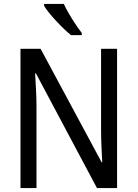

<svg xmlns="http://www.w3.org/2000/svg" viewBox="-20 -964 705 984"><path d="M206 -944V-934Q224 -904 267.5 -857Q311 -810 344 -784H399V-795Q377 -823 350 -866Q323 -909 307 -944ZM580 -714H498V-299Q498 -260 500 -213Q502 -166 504 -132H501L188 -714H85V0H167V-419Q167 -461 164.5 -505Q162 -549 160 -588H164L477 0H580Z"/></svg>

Font: Noto Sans UI SemiCondensed
Style: Regular
Weight: 400
Width: 4
Designer: Monotype Design Team
Foundry: Monotype Imaging Inc.
Version: 1.001